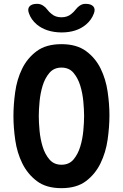

<svg xmlns="http://www.w3.org/2000/svg" viewBox="-20 -970 640 1000"><path d="M300 -112Q340 -112 363 -139.5Q386 -167 398 -206.5Q410 -246 414 -289.5Q418 -333 418 -366Q418 -398 414 -441.5Q410 -485 398 -524Q386 -563 363 -590.5Q340 -618 300 -618Q261 -618 237.5 -590.5Q214 -563 202 -523.5Q190 -484 186 -440.5Q182 -397 182 -365Q182 -333 186 -289.5Q190 -246 202 -206.5Q214 -167 237.5 -139.5Q261 -112 300 -112ZM300 10Q221 10 172.5 -26.5Q124 -63 96.5 -118.5Q69 -174 59.5 -240Q50 -306 50 -366Q50 -424 59 -490Q68 -556 95 -611.5Q122 -667 171 -703.5Q220 -740 300 -740Q379 -740 428 -704Q477 -668 504 -613Q531 -558 540.5 -493Q550 -428 550 -370Q550 -309 540.5 -242.5Q531 -176 503.5 -119.5Q476 -63 427.5 -26.5Q379 10 300 10ZM131 -900Q122 -923 133.5 -936.5Q145 -950 173 -950Q183 -950 190.5 -947.5Q198 -945 204 -941Q217 -933 226 -920.5Q235 -908 249 -897Q269 -880 300 -880Q331 -880 351 -897Q364 -907 373 -919Q382 -931 393 -939Q400 -944 407.5 -947Q415 -950 426 -950Q454 -950 466 -936.5Q478 -923 469 -900Q457 -867 429 -843Q380 -801 300 -801Q220 -802 171 -843Q142 -868 131 -900Z"/></svg>

Font: Maple Mono
Style: Bold
Weight: 700
Monospace: yes
Designer: subframe7536
Version: Version 7.200